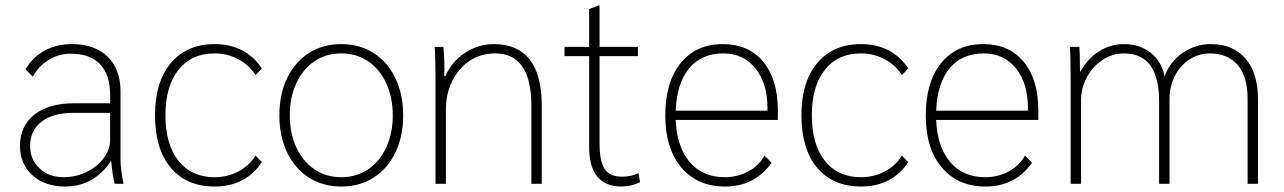

<svg xmlns="http://www.w3.org/2000/svg" viewBox="-20 -671 4688 701"><path d="M53 -138Q53 -211 105.5 -252.5Q158 -294 251 -294H382V-325Q382 -398 345.5 -436.5Q309 -475 239 -475Q195 -475 158 -452.5Q121 -430 100 -391L73 -418Q99 -462 142.5 -486Q186 -510 243 -510Q326 -510 373 -464Q420 -418 420 -337V-88Q420 -54 431 0H399Q392 -20 386 -82H384Q356 -38 313 -14Q270 10 218 10Q144 10 98.5 -31Q53 -72 53 -138ZM382 -160V-259H248Q174 -259 132 -227Q90 -195 90 -138Q90 -88 124.5 -56Q159 -24 212 -24Q256 -24 295.5 -43Q335 -62 358.5 -93.5Q382 -125 382 -160Z M546 -250Q546 -372 604 -441Q662 -510 764 -510Q820 -510 863.5 -487.5Q907 -465 936 -421L913 -397Q889 -434 849.5 -455Q810 -476 763 -476Q679 -476 631.5 -416Q584 -356 584 -250Q584 -144 631.5 -84Q679 -24 763 -24Q810 -24 849.5 -44.5Q889 -65 913 -103L936 -79Q907 -35 863.5 -12.5Q820 10 764 10Q661 10 603.5 -58.5Q546 -127 546 -250Z M1000 -250Q1000 -327 1028.5 -386Q1057 -445 1108 -477.5Q1159 -510 1226 -510Q1293 -510 1344 -477.5Q1395 -445 1423.5 -386Q1452 -327 1452 -250Q1452 -173 1423.5 -114Q1395 -55 1344 -22.5Q1293 10 1226 10Q1159 10 1108 -22.5Q1057 -55 1028.5 -114Q1000 -173 1000 -250ZM1414 -250Q1414 -316 1390 -367.5Q1366 -419 1323.5 -447.5Q1281 -476 1226 -476Q1171 -476 1128.5 -447.5Q1086 -419 1062 -367.5Q1038 -316 1038 -250Q1038 -184 1062 -132.5Q1086 -81 1128.5 -52.5Q1171 -24 1226 -24Q1281 -24 1323.5 -52.5Q1366 -81 1390 -132.5Q1414 -184 1414 -250Z M1570 -380Q1570 -463 1567 -500H1599Q1604 -444 1602 -393H1606Q1630 -447 1678.5 -478.5Q1727 -510 1783 -510Q1870 -510 1914 -453.5Q1958 -397 1958 -285V0H1920V-286Q1920 -476 1787 -476Q1736 -476 1695.5 -449.5Q1655 -423 1631.5 -376Q1608 -329 1608 -272V0H1570Z M2131 -135V-466H2041V-500H2131V-638L2165 -651H2169V-500H2309V-466H2169V-147Q2169 -82 2187.5 -54Q2206 -26 2249 -26Q2287 -26 2311 -39L2317 -6Q2285 10 2249 10Q2131 10 2131 -135Z M2820 -233H2447Q2451 -135 2498 -79.5Q2545 -24 2626 -24Q2673 -24 2712.5 -45.5Q2752 -67 2771 -103L2797 -77Q2736 10 2627 10Q2526 10 2467.5 -59.5Q2409 -129 2409 -249Q2409 -371 2465 -440.5Q2521 -510 2619 -510Q2713 -510 2766.5 -445.5Q2820 -381 2820 -267ZM2782 -277Q2782 -367 2738 -421.5Q2694 -476 2621 -476Q2541 -476 2496 -421.5Q2451 -367 2447 -267H2782Z M2906 -250Q2906 -372 2964 -441Q3022 -510 3124 -510Q3180 -510 3223.5 -487.5Q3267 -465 3296 -421L3273 -397Q3249 -434 3209.5 -455Q3170 -476 3123 -476Q3039 -476 2991.5 -416Q2944 -356 2944 -250Q2944 -144 2991.5 -84Q3039 -24 3123 -24Q3170 -24 3209.5 -44.5Q3249 -65 3273 -103L3296 -79Q3267 -35 3223.5 -12.5Q3180 10 3124 10Q3021 10 2963.5 -58.5Q2906 -127 2906 -250Z M3771 -233H3398Q3402 -135 3449 -79.5Q3496 -24 3577 -24Q3624 -24 3663.5 -45.5Q3703 -67 3722 -103L3748 -77Q3687 10 3578 10Q3477 10 3418.5 -59.5Q3360 -129 3360 -249Q3360 -371 3416 -440.5Q3472 -510 3570 -510Q3664 -510 3717.5 -445.5Q3771 -381 3771 -267ZM3733 -277Q3733 -367 3689 -421.5Q3645 -476 3572 -476Q3492 -476 3447 -421.5Q3402 -367 3398 -267H3733Z M3889 -380Q3889 -464 3886 -500H3921Q3923 -476 3923 -410H3925Q3951 -457 3992.5 -483.5Q4034 -510 4085 -510Q4141 -510 4181 -478.5Q4221 -447 4232 -392Q4251 -445 4297.5 -477.5Q4344 -510 4401 -510Q4482 -510 4527.5 -457Q4573 -404 4573 -309V0H4535V-311Q4535 -391 4499 -433.5Q4463 -476 4397 -476Q4357 -476 4323 -454Q4289 -432 4269.5 -394Q4250 -356 4250 -310V0H4212V-300Q4212 -476 4084 -476Q4041 -476 4005 -452Q3969 -428 3948 -388.5Q3927 -349 3927 -307V0H3889Z"/></svg>

Font: Sarabun Thin
Style: Regular
Weight: 250
Designer: Suppakit Chalermlarp | Katatrad Co.,Ltd.
Foundry: Cadson Demak Co.,Ltd.
Version: Version 1.000; ttfautohint (v1.6)